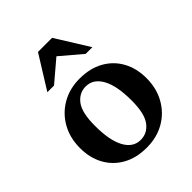

<svg xmlns="http://www.w3.org/2000/svg" viewBox="-194 -782 905 905"><g transform="rotate(-45 259.0 -329.0)"><path d="M256.5 12Q187.5 12 137.2 -16Q87 -44 59.5 -93.8Q32 -143.5 32 -209Q32 -277 61.5 -329.5Q91 -382 143 -412.2Q195 -442.5 262 -442.5Q331 -442.5 381.5 -414.5Q432 -386.5 459.5 -336.5Q487 -286.5 487 -221Q487 -153.5 457.5 -100.8Q428 -48 376 -18Q324 12 256.5 12ZM262 -34Q306 -34 334.5 -71.2Q363 -108.5 363 -196.5Q363 -294 334.8 -345Q306.5 -396 256.5 -396Q212.5 -396 184.2 -358.8Q156 -321.5 156 -233.5Q156 -136 184 -85Q212 -34 262 -34ZM109.5 -504.5 212.5 -670H306.5L409.5 -504.5H365L259.5 -594L154 -504.5Z"/></g></svg>

Font: Newsreader Text SemiBold
Style: Regular
Weight: 600
Designer: Hugues Gentile
Foundry: Production Type
Version: Version 1.001